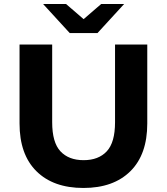

<svg xmlns="http://www.w3.org/2000/svg" viewBox="-20 -921 828 953"><path d="M394 12Q245 12 161 -71Q77 -154 77 -308V-700H239V-314Q239 -214 280 -170Q321 -126 395 -126Q469 -126 510 -170Q551 -214 551 -314V-700H711V-308Q711 -154 627 -71Q543 12 394 12ZM326 -757 194 -901H308L446 -782H344L482 -901H596L464 -757Z"/></svg>

Font: Montserrat Thin
Style: Bold
Weight: 700
Version: Version 9.000